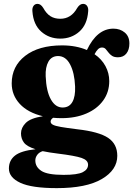

<svg xmlns="http://www.w3.org/2000/svg" viewBox="-20 -724 688 992"><path d="M380 -56Q491 -43.5 538.5 -11.8Q586 20 586 81Q586 154 506 201Q426 248 273.5 248Q144 248 85 220.5Q26 193 26 146.5Q26 105 57.2 80Q88.5 55 163.5 47Q119 33 103.8 12.8Q88.5 -7.5 88.5 -35Q88.5 -64 113 -88.8Q137.5 -113.5 201.5 -123.5Q124 -142 82.2 -187.2Q40.5 -232.5 40.5 -293Q40.5 -381.5 110.2 -435.5Q180 -489.5 301 -489.5Q338.5 -489.5 370.5 -483.2Q402.5 -477 429 -465.5Q481.5 -576 566 -576Q600.5 -576 624.5 -556Q648.5 -536 648.5 -499.5Q648.5 -467 633 -447.5Q617.5 -428 589.5 -428Q570 -428 558.8 -435.5Q547.5 -443 540.2 -453Q533 -463 525.8 -470.8Q518.5 -478.5 507 -478.5Q495.5 -478.5 486.5 -469.8Q477.5 -461 468.5 -444Q505.5 -418.5 525 -382.2Q544.5 -346 544.5 -305Q544.5 -248 513.2 -204.8Q482 -161.5 426.2 -137.5Q370.5 -113.5 298 -113.5Q275.5 -113.5 254.5 -115.5Q241.5 -106.5 241.5 -96Q241.5 -86 252.8 -79.8Q264 -73.5 294 -68.2Q324 -63 380 -56ZM279.5 -434.5Q246 -434 230 -405.2Q214 -376.5 216 -330.5Q219 -253 242.8 -210.5Q266.5 -168 304.5 -168.5Q338 -169 354 -197.2Q370 -225.5 368 -277Q365 -348 342.2 -391.2Q319.5 -434.5 279.5 -434.5ZM162.5 105Q162.5 138.5 193.8 159Q225 179.5 308.5 179.5Q380.5 179.5 407.8 165.5Q435 151.5 435 127Q435 103.5 401.5 92Q368 80.5 278.5 69.5Q233.5 64 200.5 57Q182.5 62.5 172.5 76Q162.5 89.5 162.5 105ZM291.5 -627Q348 -627 379 -683Q392.5 -704 409 -704Q423 -704 430.2 -693Q437.5 -682 435.5 -664.5Q430.5 -596.5 389.8 -560.5Q349 -524.5 291.5 -524.5Q234 -524.5 193.2 -560.5Q152.5 -596.5 147.5 -664.5Q145.5 -682 152.8 -693Q160 -704 174 -704Q190.5 -704 203.5 -683Q219.5 -653.5 240.8 -640.2Q262 -627 291.5 -627Z"/></svg>

Font: Fraunces 9pt S050
Style: Bold
Weight: 700
Version: Version 1.000; ttfautohint (v1.8.3)